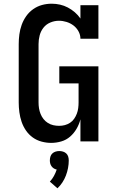

<svg xmlns="http://www.w3.org/2000/svg" viewBox="-20 -763 640 1036"><path d="M256 8Q230 8 204 1Q178 -6 156.5 -21.5Q135 -37 120 -59Q105 -81 96.5 -106Q88 -131 84.5 -157.5Q81 -184 81 -210V-525Q81 -551 84.5 -577.5Q88 -604 97 -629Q106 -654 121.5 -676Q137 -698 159 -713.5Q181 -729 206.5 -736Q232 -743 259 -743Q282 -743 304 -738Q326 -733 346 -722.5Q366 -712 383.5 -697Q401 -682 414 -663V-735H511V-554H414Q414 -575 403.5 -594Q393 -613 376.5 -625.5Q360 -638 339.5 -644.5Q319 -651 298 -651Q274 -651 251.5 -641.5Q229 -632 214.5 -613.5Q200 -595 194 -572Q188 -549 188 -525V-210Q188 -194 190.5 -178.5Q193 -163 199 -148Q205 -133 215 -120.5Q225 -108 238.5 -99.5Q252 -91 267.5 -87.5Q283 -84 299 -84Q315 -84 330 -88Q345 -92 358 -100.5Q371 -109 380 -122Q389 -135 394.5 -149.5Q400 -164 402 -179.5Q404 -195 404 -210V-313H300V-405H511V0H414V-119Q407 -92 393 -68Q379 -44 358.5 -26Q338 -8 311 0Q284 8 256 8ZM290 253 249 217Q262 203 271 186.5Q280 170 286 152Q277 150 270 145.5Q263 141 258 134Q253 127 251 119Q249 111 249 103Q249 92 252 82Q255 72 262.5 65Q270 58 280 55Q290 52 300 52Q310 52 320 55Q330 58 337.5 65Q345 72 348 82Q351 92 351 103Q351 123 347 144Q343 165 335.5 184.5Q328 204 316.5 221.5Q305 239 290 253Z"/></svg>

Font: Iosevka Etoile Semibold
Style: Regular
Weight: 600
Designer: Belleve Invis
Foundry: Belleve Invis
Version: Version 22.1.2; ttfautohint (v1.8.4)